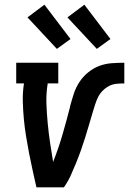

<svg xmlns="http://www.w3.org/2000/svg" viewBox="-20 -797 549 817"><path d="M135 0Q127 -36 119 -71.5Q111 -107 104 -143.5Q97 -180 91 -216.5Q85 -253 81.5 -290.5Q78 -328 77 -366Q76 -404 82 -442H49V-530H228V-442H183Q176 -399 177.5 -356.5Q179 -314 183 -272.5Q187 -231 193 -190Q199 -149 206 -108Q206 -108 206 -108Q206 -108 206 -108Q229 -166 246 -224.5Q263 -283 278 -342V-344Q285 -370 293.5 -396.5Q302 -423 317 -446.5Q332 -470 354.5 -488.5Q377 -507 402.5 -516.5Q428 -526 455 -528Q482 -530 509 -530V-442Q492 -442 476 -440.5Q460 -439 445 -431.5Q430 -424 417.5 -411.5Q405 -399 397.5 -384Q390 -369 385 -353Q380 -337 375 -321Q367 -294 359 -266.5Q351 -239 342.5 -212Q334 -185 324.5 -158Q315 -131 304 -104Q293 -77 281 -50.5Q269 -24 252 0ZM392 -589 267 -723 339 -777 450 -631ZM222 -589 97 -723 169 -777 280 -631Z"/></svg>

Font: Iosevka Curly Slab SmBdObl
Style: Regular
Weight: 600
Italic angle: -9°
Monospace: yes
Designer: Belleve Invis
Foundry: Belleve Invis
Version: Version 11.0.0; ttfautohint (v1.8.3)